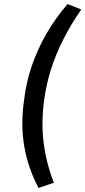

<svg xmlns="http://www.w3.org/2000/svg" viewBox="-20 -739 423 952"><path d="M171 193Q118 92 100 -15Q82 -122 99 -240Q109 -328 137 -410.5Q165 -493 209.5 -570.5Q254 -648 315 -719L383 -692Q332 -619 294 -544Q256 -469 232 -392.5Q208 -316 198 -236Q189 -168 191 -101Q193 -34 207 33Q221 100 247 167Z"/></svg>

Font: Nunito Sans 7pt Medium
Style: Italic
Weight: 500
Italic angle: -9°
Designer: Vernon Adams
Foundry: Vernon Adams
Version: Version 3.101;gftools[0.9.27]